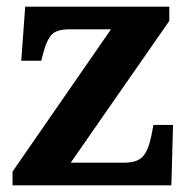

<svg xmlns="http://www.w3.org/2000/svg" viewBox="-20 -556 569 576"><path d="M17.6 0V-41.2L312.9 -468H187Q151.7 -468 136.3 -453.3Q121 -438.6 110 -398L103.8 -373.7H43.8L55.6 -536H487.9V-493.3L192.2 -68H352.8Q391.8 -68 408.6 -86.6Q425.4 -105.3 434.1 -148.9L440.3 -181.1H499.1L494.1 0Z"/></svg>

Font: Noto Serif Malayalam
Style: Regular
Weight: 400
Designer: Indian type Foundry, Jelle Bosma, Monotype Design Team
Foundry: Monotype Imaging Inc.
Version: Version 2.103